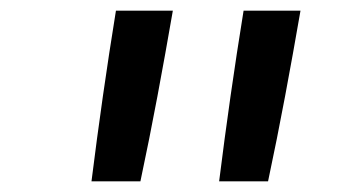

<svg xmlns="http://www.w3.org/2000/svg" viewBox="-20 -792 640 361"><path d="M152 -451Q162 -531 173.5 -611.5Q185 -692 198 -772H305Q291 -691 276 -611Q261 -531 244 -451ZM392 -451Q402 -531 413.5 -611.5Q425 -692 438 -772H545Q531 -691 516 -611Q501 -531 484 -451Z"/></svg>

Font: Iosevka Curly Slab MdEx
Style: Italic
Weight: 500
Width: 7
Italic angle: -9°
Monospace: yes
Designer: Belleve Invis
Foundry: Belleve Invis
Version: Version 11.0.0; ttfautohint (v1.8.3)